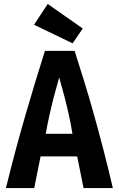

<svg xmlns="http://www.w3.org/2000/svg" viewBox="-20 -950 600 970"><path d="M10 0Q35 -102 60 -195Q85 -288 110 -373.5Q135 -459 159 -538.5Q183 -618 207 -693H357Q381 -618 406 -537Q431 -456 455 -370Q479 -284 503 -191.5Q527 -99 550 0H402L370 -160H185L153 0ZM211 -274H346Q338 -324 328 -369Q318 -414 306 -460.5Q294 -507 279 -559Q264 -507 252 -460.5Q240 -414 230 -369Q220 -324 211 -274ZM347 -731 152 -825 221 -930 398 -806Z"/></svg>

Font: Ubuntu Sans Mono
Style: Regular
Weight: 400
Monospace: yes
Designer: Dalton Maag Ltd
Foundry: Dalton Maag Ltd
Version: Version 1.006